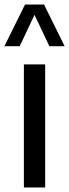

<svg xmlns="http://www.w3.org/2000/svg" viewBox="-46 -828 306 848"><path d="M59.5 0V-543.5H153.5V0ZM-26.5 -624 64.5 -808H148.5L239.5 -624H172L106.5 -762.5L41 -624Z"/></svg>

Font: Encode Sans Condensed Medium
Style: Regular
Weight: 500
Width: 3
Designer: Multiple Designers
Foundry: Impallari Type
Version: Version 3.000; ttfautohint (v1.8.3) -l 8 -r 50 -G 200 -x 14 